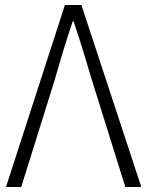

<svg xmlns="http://www.w3.org/2000/svg" viewBox="-20 -749 590 769"><path d="M240 -729H306L546 0H482L351 -419Q341 -452 332 -482Q323 -512 314 -541.5Q305 -571 295.5 -600.5Q286 -630 275 -663H271Q260 -630 250.5 -600.5Q241 -571 232 -541.5Q223 -512 214.5 -482Q206 -452 196 -419L65 0H4Z"/></svg>

Font: Kinto Sans Light
Style: Regular
Weight: 300
Designer: Authors: Ryoko NISHIZUKA  (kana & ideographs); Paul D. Hunt (Latin, Greek & Cyrillic); Wenlong ZHANG  (bopomofo); Sandol
Foundry: Adobe Systems Incorporated, ookami Inc.
Version: Version 0.001